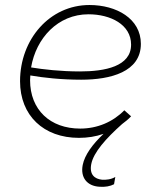

<svg xmlns="http://www.w3.org/2000/svg" viewBox="-20 -544 636 766"><path d="M295 6C329 6 362 1 393 -10C349 32 318 74 310 114C300 165 328 198 376 201C399 203 420 199 435 191L440 162C423 172 404 174 387 173C358 170 336 153 344 111C353 64 403 8 467 -49C479 -58 492 -68 503 -80L476 -104C431 -58 369 -31 300 -31C180 -31 100 -106 100 -224L101 -243C153 -234 224 -226 304 -226C421 -226 542 -257 542 -369C542 -470 444 -524 337 -524C178 -524 60 -387 60 -220C60 -83 154 6 295 6ZM104 -275C124 -392 211 -487 333 -487C421 -487 503 -446 503 -366C503 -279 399 -259 299 -259C222 -259 153 -267 104 -275Z"/></svg>

Font: Fixel Display ExtraLight
Style: Italic
Weight: 200
Italic angle: -10°
Designer: AlfaBravo + MacPaw
Foundry: Kyrylo Tkachov, Marchela Mozhyna, Serhii Makarenko, Maria Weinstein, Zakhar Kryvoshyya
Version: Version 1.210;Glyphs 3.2 (3217)